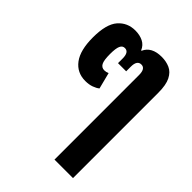

<svg xmlns="http://www.w3.org/2000/svg" viewBox="-219 -674 998 998"><g transform="rotate(45 279.5 -175.0)"><path d="M361 211V-411Q361 -458 331 -458Q300 -458 300 -411V-377H240V-411Q240 -458 210 -458Q193 -458 185 -440.5Q177 -423 177 -381Q177 -335 186.5 -317.5Q196 -300 216 -300Q229 -300 242 -306L265 -216Q253 -206 232.5 -198.5Q212 -191 185 -191Q124 -191 88.5 -238Q53 -285 53 -379Q53 -477 89.5 -519Q126 -561 184 -561Q217 -561 242 -548.5Q267 -536 278 -509H281Q304 -561 378 -561Q411 -561 438 -549Q465 -537 481 -505.5Q497 -474 497 -417V211Z"/></g></svg>

Font: Noto Sans Thai Cond
Style: Bold
Weight: 700
Width: 3
Designer: Monotype Design Team
Foundry: Monotype Imaging Inc.
Version: Version 2.002; ttfautohint (v1.8.4.7-5d5b)